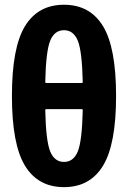

<svg xmlns="http://www.w3.org/2000/svg" viewBox="-20 -770 540 810"><path d="M324.2 -419.9Q329.1 -419.9 329.1 -423.8Q326.2 -554.7 308.1 -598.6Q290 -642.6 250 -642.6Q210 -642.6 191.9 -598.6Q173.8 -554.7 170.9 -423.8Q170.9 -419.9 175.8 -419.9ZM329.1 -305.7Q329.1 -309.6 324.2 -309.6H175.8Q170.9 -309.6 170.9 -305.7Q173.8 -174.8 191.9 -130.9Q210 -86.9 250 -86.9Q290 -86.9 308.1 -130.9Q326.2 -174.8 329.1 -305.7ZM85.4 -659.7Q140.6 -750 250 -750Q359.4 -750 414.6 -659.7Q469.7 -569.3 469.7 -365.2Q469.7 -161.1 414.6 -70.8Q359.4 19.5 250 19.5Q140.6 19.5 85.4 -70.8Q30.3 -161.1 30.3 -365.2Q30.3 -569.3 85.4 -659.7Z"/></svg>

Font: Rounded-L Mgen+ 1m bold
Style: Bold
Weight: 700
Designer: [Source Han Sans]
Ryoko NISHIZUKA  (kana & ideographs); Paul D. Hunt (Latin, Greek & Cyrillic); Wenlong ZHANG  (bopomofo
Version: Version 1.059.20150602